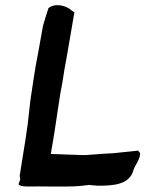

<svg xmlns="http://www.w3.org/2000/svg" viewBox="-20 -730 561 733"><path d="M110 -440 96 -347C93 -317 89 -287 86 -258C83 -239 81 -220 78 -202L55 -58C56 -53 57 -53 57 -45C55 -36 51 -31 51 -25C61 -18 75 -18 92 -18C138 -19 189 -17 237 -18C266 -18 293 -20 319 -24C332 -22 344 -22 355 -21C413 -21 474 -25 489 -79C494 -98 514 -119 515 -143C514 -148 510 -152 507 -155L412 -145C400 -144 387 -144 374 -143L306 -138H292L174 -142L188 -226C196 -276 202 -322 210 -371L218 -414C223 -450 229 -482 235 -514L264 -683L252 -691C236 -707 191 -721 165 -699L156 -671L144 -631L126 -530C120 -502 115 -471 110 -440Z"/></svg>

Font: Vapor
Style: Obl
Weight: 400
Foundry: Cannot Into Space Fonts
Version: Version 0.179